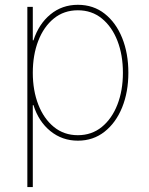

<svg xmlns="http://www.w3.org/2000/svg" viewBox="-20 -574 618 799"><path d="M93.8 204.5V-545.5H116.5V-406.2H119.3Q141.3 -474.1 189.8 -514Q238.3 -554 304 -554Q368.6 -554 415.7 -516.9Q462.7 -479.8 488.5 -415.8Q514.2 -351.9 514.2 -271.3Q514.2 -191.1 488.3 -127.1Q462.4 -63.2 415.1 -25.9Q367.9 11.4 304 11.4Q239 11.4 189.8 -28.4Q140.6 -68.2 119.3 -136.4H116.5V204.5ZM116.5 -271.3Q116.5 -197.4 139.4 -138.7Q162.3 -79.9 204.4 -45.6Q246.4 -11.4 304 -11.4Q361.5 -11.4 403.6 -45.6Q445.7 -79.9 468.6 -138.7Q491.5 -197.4 491.5 -271.3Q491.5 -345.2 468.8 -403.9Q446 -462.7 403.9 -497Q361.9 -531.2 304 -531.2Q246.1 -531.2 204 -497Q161.9 -462.7 139.2 -403.9Q116.5 -345.2 116.5 -271.3Z"/></svg>

Font: Inter Thin BETA
Style: Regular
Weight: 100
Designer: Rasmus Andersson
Foundry: rsms
Version: Version 3.011;git-f93a4a705